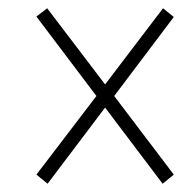

<svg xmlns="http://www.w3.org/2000/svg" viewBox="-20 -594 465 464"><path d="M95 -150 68 -172 213 -362 68 -554 94 -574 234 -390 374 -574 400 -553 256 -362 400 -172 373 -150 234 -334Z"/></svg>

Font: Noto Serif Tamil ExtraCondensed ExtraLight
Style: Italic
Weight: 200
Width: 2
Italic angle: -12°
Designer: Indian Type Foundry, Tom Grace, and the Monotype Design Team
Foundry: Monotype Imaging Inc.
Version: Version 2.003; ttfautohint (v1.8.4.7-5d5b)